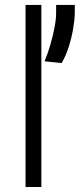

<svg xmlns="http://www.w3.org/2000/svg" viewBox="-20 -747 319 767"><path d="M145.2 -727.3V0H82V-727.3ZM278.8 -727.3V-694.2Q278.1 -665.5 271.8 -630Q265.6 -594.5 254.3 -558.9Q242.9 -523.4 226.2 -495L158 -502.1Q170.8 -532.3 181.1 -568Q191.4 -603.7 197.8 -637.3Q204.2 -670.8 204.2 -694.6V-727.3Z"/></svg>

Font: Inter UI Light
Style: Regular
Weight: 300
Designer: Rasmus Andersson
Foundry: rsms
Version: 3.2;8d6f07862